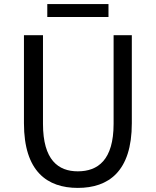

<svg xmlns="http://www.w3.org/2000/svg" viewBox="-20 -905 761 938"><path d="M360 13C510 13 624 -67 624 -303V-733H535V-300C535 -123 458 -68 360 -68C265 -68 190 -123 190 -300V-733H97V-303C97 -67 211 13 360 13ZM211 -822H510V-885H211Z"/></svg>

Font: Noto Sans Mono CJK JP Regular
Style: Regular
Weight: 400
Designer: Ryoko NISHIZUKA (kana & ideographs); Paul D. Hunt (Latin, Greek & Cyrillic); Wenlong ZHANG (bopomofo); Sandoll Communica
Foundry: Adobe Systems Incorporated
Version: Version 1.004;PS 1.004;hotconv 1.0.82;makeotf.lib2.5.63406